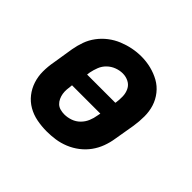

<svg xmlns="http://www.w3.org/2000/svg" viewBox="-131 -692 862 862"><g transform="rotate(45 300.0 -261.5)"><path d="M256 8Q224 8 193 2Q162 -4 136 -19Q110 -34 91.5 -57.5Q73 -81 63.5 -110Q54 -139 54 -170.5Q54 -202 60 -234L76 -334Q81 -362 90.5 -388.5Q100 -415 117.5 -438.5Q135 -462 158.5 -480Q182 -498 209 -509Q236 -520 263.5 -525.5Q291 -531 319 -531Q351 -531 381 -523.5Q411 -516 437 -501.5Q463 -487 482 -463Q501 -439 510 -410.5Q519 -382 519 -350Q519 -318 514 -286L497 -186Q493 -159 483 -132Q473 -105 456 -81.5Q439 -58 415.5 -40Q392 -22 365 -11Q338 0 310.5 4Q283 8 256 8ZM204 -301H383L384 -304Q387 -324 386.5 -344.5Q386 -365 377.5 -382.5Q369 -400 351.5 -409Q334 -418 314 -418Q294 -418 274.5 -410.5Q255 -403 240 -388.5Q225 -374 217.5 -355Q210 -336 206 -316ZM258 -102Q278 -102 298 -109Q318 -116 333 -131Q348 -146 356 -165Q364 -184 367 -204L370 -219H190V-216Q188 -203 187 -189Q186 -175 188 -162.5Q190 -150 195.5 -138Q201 -126 210 -117.5Q219 -109 232 -105.5Q245 -102 258 -102Z"/></g></svg>

Font: Iosevka Etoile XBdObl
Style: Regular
Weight: 800
Italic angle: -9°
Designer: Belleve Invis
Foundry: Belleve Invis
Version: Version 15.5.2; ttfautohint (v1.8.4)